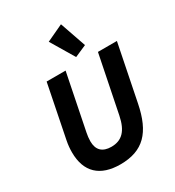

<svg xmlns="http://www.w3.org/2000/svg" viewBox="-228 -1109 1146 1254"><g transform="rotate(-30 345.0 -481.5)"><path d="M407 -740 496 -779 428 -975 302 -916ZM160 -698 81 -303C74 -269 72 -240 72 -214C72 -65 156 12 308 12C481 12 566 -79 605 -275L690 -698H547L460 -267C439 -164 394 -117 314 -117C247 -117 212 -151 212 -217C212 -236 215 -262 219 -280L303 -698Z"/></g></svg>

Font: Braiins Sans
Style: Bold Italic
Weight: 700
Italic angle: -11.31°
Designer: Mike Abbink, Paul van der Laan, Pieter van Rosmalen, Jiri Chlebus, Lubos Buracinsky
Foundry: Bold Monday, Sudetype
Version: Version 1.000;hotconv 1.0.109;makeotfexe 2.5.65596